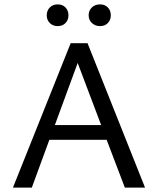

<svg xmlns="http://www.w3.org/2000/svg" viewBox="-20 -855 720 875"><path d="M193 -785Q193 -807 207 -821Q221 -835 243 -835Q265 -835 278.5 -821Q292 -807 292 -785Q292 -764 278.5 -750Q265 -736 243 -736Q221 -736 207 -750Q193 -764 193 -785ZM384 -785Q384 -807 398.5 -821Q413 -835 436 -835Q458 -835 471.5 -821Q485 -807 485 -785Q485 -764 471.5 -750Q458 -736 436 -736Q414 -736 399 -750Q384 -764 384 -785ZM466 -218H205L125 0H39L302 -658H379L641 0H549ZM441 -285 334 -568 230 -285Z"/></svg>

Font: Ysabeau Infant Medium
Style: Regular
Weight: 500
Designer: Christian Thalmann (Catharsis Fonts)
Version: Version 0.003